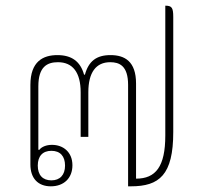

<svg xmlns="http://www.w3.org/2000/svg" viewBox="-20 -652 716 676"><path d="M159 4C205 4 235 -25 235 -70C235 -117 202 -142 163 -142C143 -142 126 -135 118 -124L115 -125V-348C115 -417 146 -433 184 -433C236 -433 264 -397 264 -327V-170H291V-327C291 -397 318 -433 368 -433C400 -433 431 -421 431 -353V4H441C541 4 590 -36 590 -187V-592C590 -625 585 -632 562 -632V-175C562 -65 528 -23 459 -23V-358C459 -436 419 -458 369 -458C320 -458 292 -437 279 -389H276C263 -436 232 -458 182 -458C132 -458 87 -436 87 -353V-73C87 -24 114 4 159 4ZM161 -17C130 -17 113 -36 113 -69C113 -102 130 -121 161 -121C192 -121 209 -102 209 -69C209 -36 191 -17 161 -17Z"/></svg>

Font: Noto Serif Thai SemiCondensed Thin
Style: Regular
Weight: 100
Width: 4
Designer: Monotype Design Team
Foundry: Monotype Imaging Inc.
Version: Version 2.002